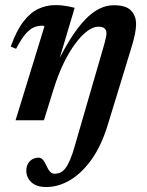

<svg xmlns="http://www.w3.org/2000/svg" viewBox="-20 -471 576 752"><path d="M161.5 261.5Q123 261.5 103 243Q83 224.5 83 197Q83 175 96.5 160.8Q110 146.5 131.5 146.5Q140 146.5 147.2 154Q154.5 161.5 162.5 179Q170 196 177.5 202.8Q185 209.5 193.5 209.5Q206 209.5 216.5 204.8Q227 200 236.2 188Q245.5 176 254.8 154.2Q264 132.5 273.5 98.5L383 -279Q387.5 -294.5 390.5 -305.8Q393.5 -317 395.2 -325.5Q397 -334 397 -340.5Q397 -352.5 389.8 -359.5Q382.5 -366.5 365 -366.5Q345 -366.5 321.8 -349.2Q298.5 -332 274.8 -300Q251 -268 229.2 -223.2Q207.5 -178.5 190.5 -123.5L152 0H41L154 -367.5Q152.5 -368.5 150.8 -369.5Q149 -370.5 146 -370.5Q128 -370.5 112 -363.5Q96 -356.5 79.5 -337.2Q63 -318 43 -280L22 -288.5Q44.5 -351 71.5 -386.2Q98.5 -421.5 130 -436.2Q161.5 -451 196 -451Q210.5 -451 222.5 -449.8Q234.5 -448.5 246.5 -446.2Q258.5 -444 272.5 -440.5L205.5 -216L202 -220.5Q230.5 -278.5 258 -321.8Q285.5 -365 312.8 -393.5Q340 -422 368 -436.2Q396 -450.5 425.5 -450.5Q473.5 -450.5 493.2 -429.8Q513 -409 513 -376Q513 -359 508 -334.8Q503 -310.5 493 -279L401.5 20Q376.5 101 338 154.5Q299.5 208 254 234.8Q208.5 261.5 161.5 261.5Z"/></svg>

Font: Newsreader 24pt SemiBold
Style: Italic
Weight: 600
Italic angle: -17°
Designer: Hugues Gentile
Foundry: Production Type
Version: Version 1.003